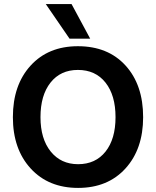

<svg xmlns="http://www.w3.org/2000/svg" viewBox="-20 -912 763 939"><path d="M43 -339Q43 -496 129.5 -591Q216 -686 361 -686Q508 -686 594 -591.5Q680 -497 680 -339Q680 -183 593.5 -88Q507 7 362 7Q217 7 130 -88Q43 -183 43 -339ZM178 -339Q178 -233 228 -171Q278 -109 362 -109Q447 -109 496 -170.5Q545 -232 545 -339Q545 -446 496 -508Q447 -570 361 -570Q276 -570 227 -508Q178 -446 178 -339ZM330 -892 421 -723H320L204 -892Z"/></svg>

Font: Hind SemiBold
Style: Regular
Weight: 600
Designer: Manushi Parikh, Satya Rajpurohit
Foundry: Indian Type Foundry
Version: Version 2.001;PS 1.0;hotconv 1.0.79;makeotf.lib2.5.61930; tt